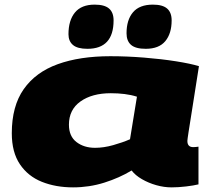

<svg xmlns="http://www.w3.org/2000/svg" viewBox="-20 -800 922 830"><path d="M722 10Q689 10 655.5 0.5Q622 -9 593.5 -25.5Q565 -42 549 -63Q496 -31 431 -10.5Q366 10 296 10Q221 10 161 -14Q101 -38 66 -90Q31 -142 31 -224Q31 -341 82.5 -414.5Q134 -488 229.5 -522.5Q325 -557 457 -557Q528 -557 603 -551Q678 -545 741 -535Q804 -525 840 -514Q822 -398 811 -329.5Q800 -261 795 -228.5Q790 -196 790 -191Q790 -164 815 -164Q826 -164 838 -166V-3Q818 2 784.5 6Q751 10 722 10ZM542 -198 572 -382Q547 -390 518.5 -393.5Q490 -397 459 -397Q378 -397 328 -361.5Q278 -326 278 -261Q278 -211 310.5 -186Q343 -161 391 -161Q428 -161 469 -172.5Q510 -184 542 -198ZM610 -589Q566 -589 546.5 -606Q527 -623 527 -656Q527 -714 555 -747Q583 -780 641 -780Q683 -780 702.5 -763Q722 -746 722 -712Q722 -655 694.5 -622Q667 -589 610 -589ZM358 -589Q315 -589 295.5 -605.5Q276 -622 276 -652Q276 -712 304 -746Q332 -780 389 -780Q432 -780 451.5 -763Q471 -746 471 -712Q471 -589 358 -589Z"/></svg>

Font: Georama ExtraExtended ExtraBold
Style: Italic
Weight: 800
Width: 8
Italic angle: -9°
Designer: Jean-Baptiste Levee
Foundry: Production Type
Version: Version 1.000